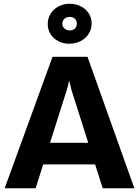

<svg xmlns="http://www.w3.org/2000/svg" viewBox="-20 -1003 743 1023"><path d="M234.4 -875Q234.4 -905.3 249.8 -929.9Q265.1 -954.6 291.7 -968.8Q318.4 -982.9 351.6 -982.9Q384.3 -982.9 410.9 -969.2Q437.5 -955.6 452.9 -931.6Q468.3 -907.7 468.3 -877.9Q468.3 -847.7 452.6 -823Q437 -798.3 409.9 -784.2Q382.8 -770 349.1 -770Q316.9 -770 290.5 -783.7Q264.2 -797.4 249.3 -821.3Q234.4 -845.2 234.4 -875ZM312 -877Q312 -861.3 323.5 -851.1Q335 -840.8 352.1 -840.8Q368.2 -840.8 378.9 -851.1Q389.6 -861.3 389.6 -877Q389.6 -892.6 378.9 -902.8Q368.2 -913.1 352.1 -913.1Q335 -913.1 323.5 -902.8Q312 -892.6 312 -877ZM486.8 -127H210L169.9 0H4.9L259.8 -700.2H446.3L695.8 0H527.3ZM450.2 -242.2 360.8 -523.9Q358.9 -531.7 355.5 -545.7Q352.1 -559.6 349.6 -570.8H347.7Q346.7 -563.5 342.3 -545.9Q337.9 -528.3 335.9 -523.9L246.6 -242.2Z"/></svg>

Font: Selawik
Style: Bold
Weight: 700
Designer: Aaron Bell
Foundry: Microsoft Corporation
Version: Version 1.01